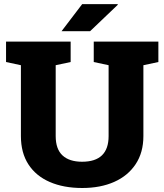

<svg xmlns="http://www.w3.org/2000/svg" viewBox="-20 -916 809 946"><path d="M385.3 10.3Q293.5 10.3 225.3 -19.3Q157.2 -48.8 120.1 -106Q83 -163.1 83 -245.6V-594.7L9.8 -610.4V-710.9H328.1V-610.4L254.4 -594.7V-245.6Q254.4 -181.2 288.1 -150.1Q321.8 -119.1 384.3 -119.1Q515.1 -119.1 515.1 -245.6V-594.7L441.9 -610.4V-710.9H760.3V-610.4L686.5 -594.7V-245.6Q686.5 -164.6 648.4 -107.2Q610.4 -49.8 542.7 -19.8Q475.1 10.3 385.3 10.3ZM283.2 -762.2 384.8 -895.5H559.6L560.5 -892.6L423.8 -762.2Z"/></svg>

Font: Roboto Slab Black
Style: Regular
Weight: 900
Designer: Google
Version: Version 2.000; ttfautohint (v1.8.1.43-b0c9)